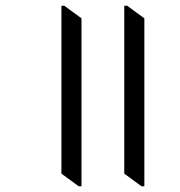

<svg xmlns="http://www.w3.org/2000/svg" viewBox="-20 -643 628 669"><path d="M254 6H264V-579L204 -623H194V-38ZM473 6H483V-579L423 -623H413V-38Z"/></svg>

Font: Noto Serif Devanagari
Style: Regular
Weight: 400
Designer: Universal Thirst, Indian Type Foundry and the Monotype Design Team
Foundry: Monotype Imaging Inc.
Version: Version 2.004